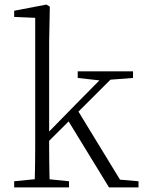

<svg xmlns="http://www.w3.org/2000/svg" viewBox="-20 -820 630 840"><path d="M42 0V-27L153 -38H173L282 -27V0ZM131 0Q132 -21 132.5 -49Q133 -77 133.5 -108Q134 -139 134 -169.5Q134 -200 134 -226V-742L42 -746V-773L183 -800L198 -791L195 -637V-227Q195 -201 195 -170Q195 -139 195.5 -108Q196 -77 196.5 -49Q197 -21 198 0ZM166 -175V-218H169L311 -363L454 -508H500ZM457 0 274 -299 317 -342 505 -34 586 -27V0ZM320 -479V-508H562V-479L445 -470L427 -467Z"/></svg>

Font: Noto Serif JP ExtraLight
Style: Regular
Weight: 200
Designer: Ryoko NISHIZUKA  (kana & ideographs); Frank Grießhammer (Latin, Greek & Cyrillic); Wenlong ZHANG  (bopomofo); Sandoll Co
Foundry: Adobe
Version: Version 2.002-H1;hotconv 1.1.0;makeotfexe 2.6.0